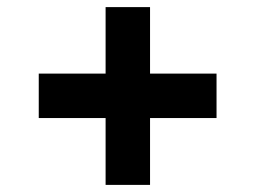

<svg xmlns="http://www.w3.org/2000/svg" viewBox="-20 -520 718 540"><path d="M277 -188H89V-313H277V-500H402V-313H589V-188H402V0H277Z"/></svg>

Font: Evergrow Sans 
Style: ExtraBold
Weight: 800
Foundry: 10Web
Version: Version 1.000